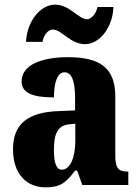

<svg xmlns="http://www.w3.org/2000/svg" viewBox="-20 -796 594 826"><path d="M346 -606C408 -606 465 -677 468 -766H399C395 -739 373 -713 355 -713C318 -713 280 -776 217 -776C154 -776 96 -705 92 -616H163C167 -643 186 -669 207 -669C245 -669 282 -606 346 -606ZM176 10C239 10 263 -9 303 -62H312L334 0H532V-58H528C488 -58 476 -74 476 -128V-381C476 -506 408 -550 272 -550C164 -550 73 -519 73 -446C73 -397 118 -377 212 -377C212 -447 230 -485 257 -485C288 -485 303 -449 303 -374V-321L231 -318C101 -313 36 -264 36 -154C36 -42 99 10 176 10ZM246 -66C222 -66 212 -96 212 -151C212 -221 228 -256 277 -261L304 -264V-191C304 -116 281 -66 246 -66Z"/></svg>

Font: Noto Serif Tamil Condensed Black
Style: Regular
Weight: 900
Width: 3
Designer: Indian Type Foundry, Tom Grace, and the Monotype Design Team
Foundry: Monotype Imaging Inc.
Version: Version 2.004